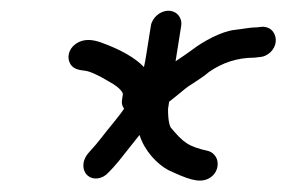

<svg xmlns="http://www.w3.org/2000/svg" viewBox="-20 -526 520 348"><path d="M285.2 -506.5C270.2 -506.5 255.7 -494 253.4 -479L244.8 -425C243.6 -417.4 242.7 -412.5 240.9 -404.4C225.5 -420.9 198.9 -436.1 163.5 -448.9C147.7 -454.6 131.3 -456.4 117.3 -446.5C103.6 -436.7 100.7 -420.7 108 -409.2C113.6 -400.6 123.7 -399 134.7 -397.7C142.1 -396.8 157 -390.7 178 -377.9C200 -366 203 -356.9 202.7 -355L201.3 -346C200.3 -339.9 200.6 -335.4 204.9 -328.8C201.4 -323.7 195.6 -315.9 188 -306.6C163.1 -276.5 162.5 -273.1 141 -249.5C127.3 -234.4 128.9 -216.1 139.3 -207.4C148.5 -199.7 165 -200.5 176.7 -213.4L185.1 -222.3C191.3 -229 198.8 -238.1 208 -250.1C216.6 -261.2 224 -270.1 232.9 -281.4C241.9 -252.5 264.4 -229 284.9 -217.8L285.2 -217.7L285.5 -217.5C316.8 -203.1 339.5 -193.1 357.5 -202.1C374.2 -210.5 377.1 -227.9 372.8 -238.4C370.4 -244.3 365.7 -249.4 358.8 -251.9L358.3 -252.1L357.7 -252.2C321 -260.7 312.9 -267.1 289.8 -294.5C287.6 -297.1 284.4 -307.6 284.6 -328.9L286.6 -341.7C293.7 -347.4 307 -357.6 313.9 -363.7C324.4 -372.7 342.1 -381.4 359 -395.7C382.7 -412.2 410.2 -421.5 440.8 -421.5H441.5L449.7 -422.5C466.3 -423.2 478.7 -437 479.8 -450.6C480.9 -463.3 473.1 -477.5 455.6 -477.5H454.9L446.7 -476.5C432 -476.4 420.9 -473.4 406.5 -472C380.7 -469.4 346.7 -449.7 330.6 -437.4C320.4 -429.7 310.2 -423.1 298.2 -414.9L308.4 -479C310.8 -494 300.3 -506.5 285.2 -506.5Z"/></svg>

Font: MewTooHand
Style: BdIta
Weight: 400
Designer: Mew Too, Robert Jablonski
Version: Version 0.77